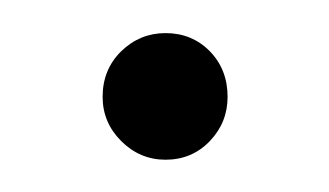

<svg xmlns="http://www.w3.org/2000/svg" viewBox="-20 -92 199 116"><path d="M80 4.5Q64.5 4.5 53.2 -6.8Q42 -18 42 -33.5Q42 -50 53.2 -61Q64.5 -72 80 -72Q96 -72 106.8 -61Q117.5 -50 117.5 -33.5Q117.5 -18 106.8 -6.8Q96 4.5 80 4.5Z"/></svg>

Font: Fraunces 72pt SuperSoft Thin
Style: Regular
Weight: 100
Version: Version 1.000;[b76b70a41]